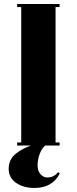

<svg xmlns="http://www.w3.org/2000/svg" viewBox="-20 -720 380 950"><path d="M64.9 0V-15.1H85V-685.1H64.9V-700.2H274.9V-685.1H254.9V-15.1H274.9V0H204.1Q188 12.2 177 40Q166 67.9 166 99.1Q166 125.5 180.4 141.8Q194.8 158.2 213.9 158.2Q247.6 158.2 267.1 131.8L275.9 138.2Q239.3 210 150.9 210Q95.7 210 59.3 184.6Q22.9 159.2 22.9 115.2Q22.9 91.8 32 73Q41 54.2 58.1 40.5Q75.2 26.9 92.5 17.8Q109.9 8.8 132.8 0Z"/></svg>

Font: Copperplate CC
Style: Bold
Weight: 700
Designer: indestructible type*
Foundry: Cowboy Collective
Version: Version 1.000